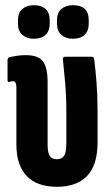

<svg xmlns="http://www.w3.org/2000/svg" viewBox="-20 -712 425 738"><path d="M199 6Q123 6 83 -35Q43 -76 43 -157V-375Q43 -400 30 -400Q26 -400 22 -399Q18 -398 15 -397Q9 -396 9 -403V-480Q9 -491 19 -493Q33 -496 48 -498Q63 -500 79 -500Q128 -500 145.5 -475.5Q163 -451 163 -397V-156Q163 -125 171 -112.5Q179 -100 199 -100Q218 -100 226.5 -113.5Q235 -127 235 -161V-280Q235 -341 230.5 -392.5Q226 -444 222 -482Q220 -494 231 -494H332Q341 -494 342 -484Q347 -447 351 -395Q355 -343 355 -283V-165Q355 -78 315 -36Q275 6 199 6ZM110 -563Q83 -563 66 -578Q49 -593 49 -620V-635Q49 -663 66 -677.5Q83 -692 110 -692Q139 -692 155 -677.5Q171 -663 171 -635V-620Q171 -593 155 -578Q139 -563 110 -563ZM260 -563Q233 -563 216 -578Q199 -593 199 -620V-635Q199 -663 216 -677.5Q233 -692 260 -692Q321 -692 321 -635V-620Q321 -593 305 -578Q289 -563 260 -563Z"/></svg>

Font: Sofia Sans Extra Condensed ExtraBold
Style: Regular
Weight: 800
Designer: Botio Nikoltchev, Ani Petrova
Foundry: lettersoup
Version: Version 4.101; ttfautohint (v1.8.4.7-5d5b)